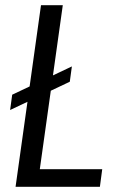

<svg xmlns="http://www.w3.org/2000/svg" viewBox="-20 -720 451 740"><path d="M114 -68H374L365 0H40L138 -700H222L126 -15ZM257 -464 249 -405 19 -296 27 -355Z"/></svg>

Font: Pathway Extreme SemiCondensed
Style: Italic
Weight: 400
Width: 4
Italic angle: -8°
Version: Version 1.001;gftools[0.9.26]